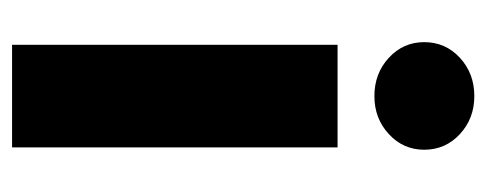

<svg xmlns="http://www.w3.org/2000/svg" viewBox="-264 -542 806 318"><g transform="rotate(90 139.0 -383.0)"><path d="M54.2 0V-539.1H224.1V0ZM139.2 -600.1Q101.6 -600.1 75.7 -624Q49.8 -647.9 49.8 -682.6Q49.8 -717.8 75.7 -741.7Q101.6 -765.6 139.2 -765.6Q176.3 -765.6 202.1 -741.7Q228 -717.8 228 -682.6Q228 -647.9 202.1 -624Q176.3 -600.1 139.2 -600.1Z"/></g></svg>

Font: Inter 18pt ExtraBold
Style: Regular
Weight: 800
Designer: Rasmus Andersson
Foundry: rsms
Version: Version 4.001;git-66647c0bb